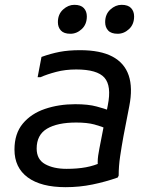

<svg xmlns="http://www.w3.org/2000/svg" viewBox="-20 -764 630 796"><path d="M252 12Q150 12 95 -28.5Q40 -69 40 -144Q40 -210 74.5 -251.5Q109 -293 166.5 -312.5Q224 -332 292 -332Q346 -332 380.5 -322.5Q415 -313 428 -308V-228Q401 -240 371 -248Q341 -256 296 -256Q218 -256 175 -230.5Q132 -205 132 -148Q132 -103 167 -83.5Q202 -64 256 -64Q301 -64 336 -70.5Q371 -77 404 -92L386 -62Q385 -77 385 -91Q385 -105 387 -119Q389 -133 392 -148L427 -328Q443 -408 413 -442Q383 -476 296 -476Q251 -476 213 -466Q175 -456 148 -444H136L152 -528Q191 -542 227.5 -549Q264 -556 312 -556Q396 -556 446 -529.5Q496 -503 513.5 -451.5Q531 -400 516 -324L492 -200Q484 -156 478 -115.5Q472 -75 472 -36L468 -28Q417 -10 363 1Q309 12 252 12ZM468 -624Q441 -624 428.5 -637.5Q416 -651 416 -672Q416 -705 437.5 -724.5Q459 -744 484 -744Q511 -744 523.5 -730.5Q536 -717 536 -696Q536 -663 515 -643.5Q494 -624 468 -624ZM272 -624Q245 -624 232.5 -637.5Q220 -651 220 -672Q220 -705 241.5 -724.5Q263 -744 288 -744Q315 -744 327.5 -730.5Q340 -717 340 -696Q340 -663 319 -643.5Q298 -624 272 -624Z"/></svg>

Font: Kufam
Style: Italic
Weight: 400
Italic angle: -11°
Designer: Artur Schmal
Foundry: Original Type
Version: Version 1.301; ttfautohint (v1.8.3)